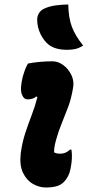

<svg xmlns="http://www.w3.org/2000/svg" viewBox="-20 -822 390 852"><path d="M104 -540Q129 -545 158 -547.5Q187 -550 212 -550Q238 -550 261 -533Q284 -516 297 -488.5Q310 -461 304 -431Q296 -383 282 -346Q268 -309 254 -275Q240 -241 229 -202Q223 -180 221.5 -168Q220 -156 220 -146Q231 -140 246 -140Q260 -140 269.5 -144Q279 -148 291 -158H297Q303 -122 293 -73Q286 -37 263 -14Q250 -1 230.5 4.5Q211 10 183 10Q154 10 126 -6Q98 -22 82 -55.5Q66 -89 72 -141Q78 -188 91.5 -229.5Q105 -271 120.5 -311Q136 -351 146 -391L141 -394Q127 -381 102 -381Q85 -381 76.5 -404.5Q68 -428 81 -482Q85 -496 90 -510Q95 -524 104 -540ZM283 -802Q284 -743 299 -703Q314 -663 349 -620Q332 -609 316 -605Q300 -601 278 -601Q226 -601 197 -623Q175 -640 160 -670.5Q145 -701 145 -735Q145 -750 153 -763.5Q161 -777 177 -784Q198 -794 226.5 -798Q255 -802 283 -802Z"/></svg>

Font: Recursive Sn Csl St XBd
Style: Italic
Weight: 800
Italic angle: -15°
Version: Version 1.079;hotconv 1.0.112;makeotfexe 2.5.65598; ttfautoh